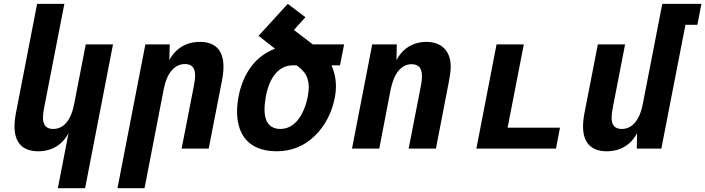

<svg xmlns="http://www.w3.org/2000/svg" viewBox="-20 -780 3703 1008"><path d="M283.7 208H426.8L573.2 -546.9H430.2L369.1 -232.9C353.5 -151.9 316.4 -103 259.3 -103C223.6 -103 205.6 -122.1 205.6 -163.1C205.6 -176.8 207.5 -193.4 211.4 -212.9L317.9 -759.8H174.8L64.5 -190.9C59.1 -163.6 56.2 -138.7 56.2 -116.2C56.2 -29.8 99.6 14.2 180.7 14.2C251.5 14.2 307.6 -19.5 339.8 -81.1Z M596.7 208H738.8L839.8 -313C856.4 -397.9 897 -443.8 951.2 -443.8C986.3 -443.8 1004.4 -424.8 1004.4 -383.3C1004.4 -369.6 1002.4 -353 998.5 -333L933.6 0H1075.7L1145 -355C1150.4 -382.8 1153.3 -407.2 1153.3 -429.7C1153.3 -516.6 1109.9 -560.1 1029.3 -560.1C958.5 -560.1 902.3 -526.4 869.1 -464.8L871.1 -546.9H743.2Z M1431.2 14.2C1508.8 14.2 1575.7 -11.7 1632.3 -66.4C1687 -119.1 1724.1 -190.9 1738.8 -272.9C1741.7 -289.6 1743.7 -305.2 1743.7 -325.2C1743.7 -367.7 1734.9 -404.3 1720.7 -437H1765.1L1786.6 -546.9H1622.1L1522.9 -622.6L1583.5 -689.5L1490.7 -759.8L1337.4 -591.8L1423.8 -524.4C1369.6 -503.4 1328.1 -470.7 1296.4 -427.2C1264.2 -383.3 1243.2 -329.6 1232.4 -272.9C1227.1 -244.6 1224.6 -217.8 1224.6 -193.8C1224.6 -146.5 1234.4 -101.6 1257.3 -65.9C1291 -13.7 1350.6 14.2 1431.2 14.2ZM1451.7 -103C1415 -103 1390.1 -119.6 1377.9 -149.4C1371.6 -165 1368.7 -184.6 1368.7 -205.6C1368.7 -226.6 1371.6 -252 1375.5 -272.9C1394 -374 1444.3 -437 1516.6 -437H1537.1L1547.4 -429.2C1569.3 -412.1 1585.4 -393.6 1593.8 -368.7C1598.1 -355 1601.1 -339.4 1601.1 -321.8C1601.1 -307.1 1599.1 -291 1595.7 -272.9C1586.9 -227.1 1569.3 -183.1 1545.4 -152.3C1522.9 -123.5 1492.2 -103 1451.7 -103Z M1828.1 0H1971.2L2030.3 -307.1C2047.4 -394.5 2086.4 -442.9 2141.1 -442.9C2175.8 -442.9 2195.3 -423.8 2195.3 -380.9C2195.3 -369.1 2193.8 -350.1 2190.4 -333L2125.5 0H2268.6L2337.4 -355.5C2343.3 -386.2 2346.2 -410.2 2346.2 -430.7C2346.2 -512.7 2298.3 -560.1 2218.3 -560.1C2147.5 -560.1 2092.3 -523.4 2061.5 -464.8L2063 -546.9H1934.1Z M2481 0H2898.9L2919.9 -109.9H2645L2730 -546.9H2586.9Z M3165.5 14.2C3236.3 14.2 3292.5 -19.5 3324.7 -81.1L3323.2 0H3452.1L3578.6 -649.9H3641.1L3662.6 -759.8H3457L3354.5 -232.9C3337.9 -147.9 3298.3 -103 3244.1 -103C3208.5 -103 3190.9 -122.1 3190.9 -162.6C3190.9 -176.3 3192.9 -193.4 3196.8 -212.9L3261.7 -546.9H3118.7L3049.3 -190.9C3043.9 -163.6 3041 -138.7 3041 -116.2C3041 -29.8 3084.5 14.2 3165.5 14.2Z"/></svg>

Font: Hack
Style: Bold Oblique
Weight: 700
Italic angle: -12°
Monospace: yes
Designer: Christopher Simpkins
Foundry: Christopher Simpkins
Version: Version 2.010